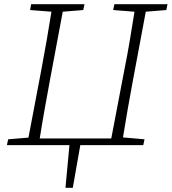

<svg xmlns="http://www.w3.org/2000/svg" viewBox="-20 -694 821 918"><path d="M521 -646 527 -674H781L775 -646L677 -638L616 -312Q603 -243 591 -174Q579 -105 568 -37L671 -28L665 0H364L328 204H293L312 0H13L19 -28L116 -36L178 -362Q204 -500 226 -638L124 -646L129 -674H384L378 -646L280 -638L219 -312Q206 -242 193.5 -172Q181 -102 170 -32H512L575 -362Q589 -431 600.5 -500Q612 -569 623 -638Z"/></svg>

Font: Source Serif Pro Light
Style: Italic
Weight: 300
Italic angle: -12°
Designer: Frank Grießhammer
Foundry: Adobe Systems Incorporated
Version: Version 3.001;hotconv 1.0.111;makeotfexe 2.5.65597